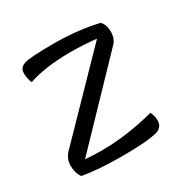

<svg xmlns="http://www.w3.org/2000/svg" viewBox="-116 -580 686 695"><g transform="rotate(-30 227.0 -232.5)"><path d="M377.9 -451.2Q394 -435.1 394 -405.8Q394 -376 377 -358.9L82 -51.8Q116.2 -48.8 148.9 -48.8Q255.9 -48.8 371.1 -79.1Q379.9 -61 379.9 -43.5Q379.9 -25.9 371.3 -17.3Q362.8 -8.8 354 -5.9Q309.1 5.9 207.5 5.9Q106 5.9 40 -5.9Q24.9 -26.9 24.9 -57.1Q24.9 -86.9 46.9 -108.9L337.9 -408.2Q282.2 -414.1 230 -414.1Q126 -414.1 54.2 -390.1Q45.9 -410.2 45.9 -429.7V-434.1Q46.9 -456.1 71 -463.6Q95.2 -471.2 193.8 -471.2Q292 -471.2 377.9 -451.2Z"/></g></svg>

Font: Sukar
Style: Regular
Weight: 400
Designer: Dario Muhafara - Ghiath Alsory
Foundry: Dario Muhafara - Ghiath Alsory
Version: Version 1.00 March 17, 2016, initial release